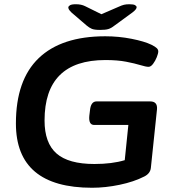

<svg xmlns="http://www.w3.org/2000/svg" viewBox="-20 -878 845 905"><path d="M414 7Q55 7 55 -296Q55 -501 162.5 -604Q270 -707 476 -707Q540 -707 600.5 -695Q661 -683 694 -667Q712 -658 719 -651Q726 -644 726 -636Q726 -626 719 -608.5Q712 -591 701.5 -577Q691 -563 680 -563Q668 -563 642 -571Q616 -579 575 -587Q534 -595 477 -595Q190 -595 190 -310Q190 -204 246.5 -154.5Q303 -105 425 -105Q508 -105 568 -123L585 -289H424Q397 -289 401 -332L404 -357Q408 -400 435 -400H688Q723 -400 720 -363L691 -86Q688 -60 660 -46Q611 -21 544 -7Q477 7 414 7ZM590 -858Q610 -858 617 -853.5Q624 -849 624 -844Q624 -834 604 -819L519 -757Q504 -745 490.5 -741Q477 -737 452 -737Q425 -737 413 -742Q401 -747 388 -758L317 -819Q307 -829 304.5 -834Q302 -839 302 -843Q302 -848 309.5 -853Q317 -858 338 -858Q363 -858 381 -849L458 -811L539 -846Q554 -853 564.5 -855.5Q575 -858 590 -858Z"/></svg>

Font: Asap Expanded Expanded SemiBold
Style: Italic
Weight: 600
Width: 7
Italic angle: -6°
Designer: Pablo Cosgaya
Foundry: Omnibus-Type
Version: Version 3.001; ttfautohint (v1.8.4.7-5d5b)